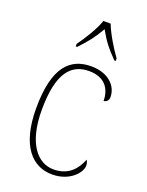

<svg xmlns="http://www.w3.org/2000/svg" viewBox="-146 -839 703 921"><g transform="rotate(20 205.5 -378.0)"><path d="M135 -619V-606H142C186 -652 209 -682 237 -731C264 -682 287 -652 332 -606H339V-619C311 -657 272 -721 255 -766H218C203 -721 163 -657 135 -619ZM238 10C328 10 378 -50 378 -85C378 -98 375 -106 370 -113C350 -62 313 -16 238 -15C152 -14 86 -97 86 -264C86 -456 147 -517 237 -517C315 -517 350 -469 350 -406C363 -407 375 -416 375 -434C375 -492 325 -542 239 -542C133 -542 58 -476 58 -263C58 -70 137 10 238 10Z"/></g></svg>

Font: Noto Serif SemiCondensed Thin
Style: Regular
Weight: 100
Width: 4
Designer: Monotype Design Team
Foundry: Monotype Imaging Inc.
Version: Version 2.015